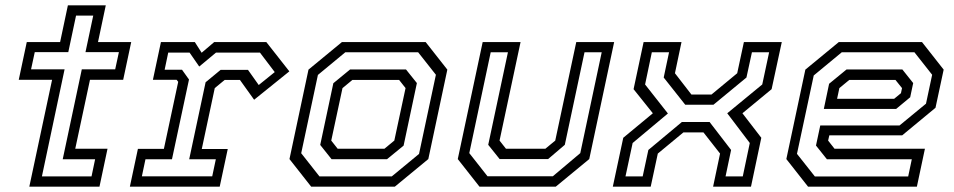

<svg xmlns="http://www.w3.org/2000/svg" viewBox="-20 -697 3564 717"><path d="M89.5 0 174.5 -399H50L80 -540H204.5L233.5 -677H375L346 -540H470L440 -399H316L261 -141.5H381.5L351.5 0ZM136.5 -38.2H321.8L335.2 -102.2H214.2L285.5 -438.2H410.2L424 -502.2H299.2L328.2 -638.8H264L235 -502.2H109.8L96 -438.2H221.2Z M465 0 495 -141H592L645.5 -391.5L639.5 -399H551L581 -540H707.5L733 -500L780 -540H974.5L1060.5 -430.5L929 -324.5L876 -398.5H819L782 -368L733.5 -140.5H830.5L800.5 0ZM509.8 -38.5H772.5L786 -102.2H686.5L747.8 -389.8L804 -436.2H906L946.2 -379.5L1006 -427.8L950.8 -500.5H786.5L724 -448.5L688 -500.5H608.2L594.8 -436.5H659.8L685.8 -400L622.2 -102.2H523.2Z M1142 0 1061 -103 1132 -437 1257 -540H1569.5L1650.5 -437L1579.5 -103L1454.5 0ZM1173 -38.2H1443L1544.8 -122.2L1607.8 -417.8L1541.5 -501.8H1269.5L1167.2 -417.2L1104.8 -124.8ZM1218.2 -102.5 1175.8 -155.8 1224.8 -386.2 1287.2 -437.5H1496.2L1536.8 -386.8L1487.2 -153.2L1425.2 -102.5ZM1241 -141.5H1415.5L1452.5 -172L1494.5 -368L1470.5 -398.5H1296L1259 -368L1217 -172Z M1770.5 0 1689.5 -103 1782.5 -540H1924L1845.5 -172L1869.5 -141.5H2016.5L2053.5 -172L2132 -540H2273.5L2180.5 -103L2055.5 0ZM1800.5 -38.8H2044.5L2147 -125.2L2227 -501.8H2162.8L2089.2 -156.2L2026.8 -103H1845.8L1803.2 -156.2L1876.8 -501.8H1812.5L1732.5 -125.2Z M2268.5 0 2307.5 -182.5 2418 -274 2346 -364 2383.5 -540H2525L2500.5 -423.5L2562 -344H2637L2733 -423.5L2758 -540H2899.5L2861.5 -364L2752.5 -274L2823 -182.5L2784.5 0H2643L2669 -123.5L2607 -202.5H2532L2436.5 -123.5L2410 0ZM2315.8 -38.2H2380L2401.2 -137L2526.5 -241.5H2629.8L2710.2 -137L2689.5 -38.2H2753.8L2780 -163L2695.8 -274L2826.5 -381.5L2852.2 -501.8H2788L2767.5 -407.5L2644.2 -305.8H2539L2458.5 -407.5L2478.5 -501.8H2414.2L2389 -381.5L2474.2 -273.2L2342.5 -163Z M3423 -540 3504 -437 3473.5 -294.5 3349 -191.5H3077L3072.5 -172L3096.5 -141.5H3434L3404 0H2997.5L2916.5 -103L2987.5 -437L3112.5 -540ZM3349.8 -437.5 3390.2 -386.8 3379 -333.8 3326.5 -290.2H3056.5L3076.2 -384.2L3141.2 -437.5ZM3394.8 -501.8H3123.5L3018.8 -415.2L2956.2 -122.5L3023 -38H3371.5L3385 -102.2H3068L3027.2 -153.5L3043.2 -228.5H3339.2L3438 -309.8L3461 -417.8ZM3324 -398.5H3151.5L3114.5 -368L3106 -328H3319L3344.5 -349L3348.5 -368Z"/></svg>

Font: Tourney Thin
Style: Italic
Weight: 100
Italic angle: -12°
Designer: Tyler Finck
Foundry: Etcetera Type Co
Version: Version 1.015